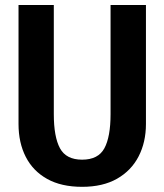

<svg xmlns="http://www.w3.org/2000/svg" viewBox="-20 -729 655 765"><path d="M561.5 -709.2V-234.9Q561.5 -162.6 532.3 -105.9Q503.1 -49.2 446.4 -16.9Q389.7 15.4 307.2 15.4Q224.1 15.4 167.7 -16.2Q111.3 -47.7 82.6 -104.1Q53.8 -160.5 53.8 -234.9V-709.2H194.4V-274.4Q194.4 -183.6 219 -138.2Q243.6 -92.8 307.2 -92.8Q371.3 -92.8 395.9 -138.2Q420.5 -183.6 420.5 -274.4V-709.2Z"/></svg>

Font: Fira Code SemiBold
Style: Regular
Weight: 600
Designer: Carrois Corporate, Edenspiekermann AG, Nikita Prokopov
Foundry: Carrois Corporate, Edenspiekermann AG, Nikita Prokopov
Version: Version 6.002